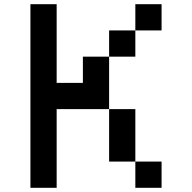

<svg xmlns="http://www.w3.org/2000/svg" viewBox="-20 -895 915 915"><path d="M125 -875H250V-500H375V-625H500V-375H250V0H125ZM500 -625V-750H625V-625ZM625 -750V-875H750V-750ZM500 -375H625V-125H500ZM625 -125H750V0H625Z"/></svg>

Font: Dogica Pixel
Style: Regular
Weight: 400
Designer: Roberto Mocci
Version: Version 001.000